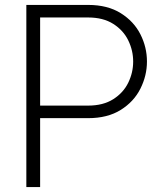

<svg xmlns="http://www.w3.org/2000/svg" viewBox="-20 -760 659 780"><path d="M87 0V-740H338Q417 -740 470.5 -706.5Q524 -673 550.5 -620.5Q577 -568 577 -510Q577 -453 550.5 -400Q524 -347 470.5 -313.5Q417 -280 338 -280H143V0ZM338 -689H143V-331H338Q399 -331 440 -357Q481 -383 501 -424Q521 -465 521 -510Q521 -555 501 -596Q481 -637 440 -663Q399 -689 338 -689Z"/></svg>

Font: Be Vietnam Pro ExtraLight
Style: Regular
Weight: 200
Designer: Lam Bao, Tony Le, Vietanh Nguyen
Foundry: Yellow Type Foundry
Version: Version 1.002; ttfautohint (v1.8.3)